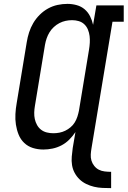

<svg xmlns="http://www.w3.org/2000/svg" viewBox="-20 -763 658 990"><path d="M553 207Q531 207 508.5 206Q486 205 465 200Q444 195 424.5 185.5Q405 176 390 161.5Q375 147 365 128.5Q355 110 351.5 88.5Q348 67 350 44.5Q352 22 355 0L369 -82Q355 -61 337 -43Q319 -25 297 -13.5Q275 -2 251 3Q227 8 204 8Q175 8 149.5 0Q124 -8 105 -26Q86 -44 76 -69Q66 -94 62 -120.5Q58 -147 59.5 -175Q61 -203 66 -231L118 -546Q122 -571 130 -596Q138 -621 151.5 -644Q165 -667 184.5 -686.5Q204 -706 227.5 -719Q251 -732 276.5 -737.5Q302 -743 328 -743Q352 -743 375.5 -736.5Q399 -730 416.5 -715Q434 -700 444.5 -679Q455 -658 460 -635L477 -735H618V-651H560L452 0Q449 17 448 33.5Q447 50 451.5 65Q456 80 466 92.5Q476 105 489.5 112Q503 119 520 121Q537 123 553 123ZM255 -76Q271 -76 286.5 -79Q302 -82 316.5 -89Q331 -96 344 -107Q357 -118 365.5 -132Q374 -146 379 -161.5Q384 -177 387 -192Q400 -271 413 -349.5Q426 -428 439 -507Q442 -525 443 -542.5Q444 -560 442 -577Q440 -594 433.5 -610Q427 -626 415 -637.5Q403 -649 386.5 -654Q370 -659 352 -659Q335 -659 318.5 -655.5Q302 -652 286.5 -644Q271 -636 257.5 -623.5Q244 -611 235 -596Q226 -581 220.5 -565Q215 -549 212 -532L160 -217Q157 -200 156.5 -182.5Q156 -165 159.5 -149Q163 -133 171 -118.5Q179 -104 192 -94Q205 -84 221.5 -80Q238 -76 255 -76Z"/></svg>

Font: Iosevka Curly Slab MdEx
Style: Italic
Weight: 500
Width: 7
Italic angle: -9°
Monospace: yes
Designer: Belleve Invis
Foundry: Belleve Invis
Version: Version 11.0.0; ttfautohint (v1.8.3)